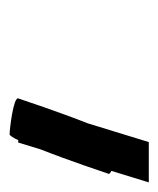

<svg xmlns="http://www.w3.org/2000/svg" viewBox="15 -765 330 400"><g transform="rotate(90 180.0 -565.0)"><path d="M185 -438C182 -428 249 -420 260 -420C262 -420 267 -427 272 -438H277L291 -484C314 -542 340 -620 342 -626C343 -628 340 -630 336 -632L360 -710H276L237 -583C214 -525 187 -444 185 -438Z"/></g></svg>

Font: bitstorm
Style: extobl
Weight: 400
Version: Version 0.2